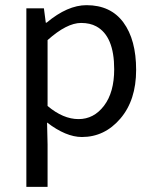

<svg xmlns="http://www.w3.org/2000/svg" viewBox="-20 -518 595 743"><path d="M421.9 -250Q421.9 -378.4 352.5 -416Q328.1 -429.2 293.9 -429.2Q238.3 -429.2 164.1 -362.8V-107.9Q224.6 -57.1 283.9 -57.1Q343.3 -57.1 382.6 -108.9Q421.9 -160.6 421.9 -250ZM164.1 205.1H82V-485.8H149.9L157.2 -430.2H160.2Q241.2 -498 314.9 -498Q408.2 -498 457.5 -431.2Q506.8 -364.3 506.8 -247.3Q506.8 -130.4 445.8 -59.1Q384.8 12.2 296.9 12.2Q235.4 12.2 162.1 -43.9L164.1 41Z"/></svg>

Font: SourceSansPro-Regular
Style: Regular
Weight: 400
Designer: Paul D. Hunt
Foundry: Adobe Systems Incorporated
Version: Version 1.050;PS Version 1.000;hotconv 1.0.70;makeotf.lib2.5